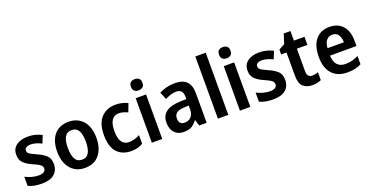

<svg xmlns="http://www.w3.org/2000/svg" viewBox="-31 -1478 4246 2206"><g transform="rotate(-20 2092.0 -375.0)"><path d="M412 -157Q412 -78 360 -34Q308 10 208 10Q157 10 117 2Q77 -6 42 -22V-134Q77 -115 121 -103Q165 -91 203 -91Q290 -91 290 -148Q290 -164 280.5 -177Q271 -190 247 -204Q223 -218 179 -237Q113 -266 77 -302Q41 -338 41 -403Q41 -475 94.5 -514.5Q148 -554 236 -554Q283 -554 324 -543.5Q365 -533 405 -513L368 -421Q336 -437 301.5 -447.5Q267 -458 236 -458Q201 -458 181.5 -445Q162 -432 162 -409Q162 -392 171.5 -380Q181 -368 205.5 -355.5Q230 -343 273 -323Q339 -294 375.5 -258.5Q412 -223 412 -157Z M974 -273Q974 -144 912 -67Q850 10 733 10Q661 10 607.5 -24.5Q554 -59 524.5 -122.5Q495 -186 495 -273Q495 -405 557.5 -479.5Q620 -554 736 -554Q806 -554 860 -521Q914 -488 944 -425.5Q974 -363 974 -273ZM625 -273Q625 -186 651 -138.5Q677 -91 735 -91Q793 -91 819 -138Q845 -185 845 -273Q845 -360 818.5 -406Q792 -452 734 -452Q677 -452 651 -406Q625 -360 625 -273Z M1302 10Q1192 10 1128.5 -57.5Q1065 -125 1065 -269Q1065 -411 1131.5 -482.5Q1198 -554 1309 -554Q1351 -554 1389 -544.5Q1427 -535 1456 -520L1418 -420Q1392 -432 1364.5 -440Q1337 -448 1311 -448Q1194 -448 1194 -270Q1194 -182 1224 -139Q1254 -96 1310 -96Q1347 -96 1380.5 -106Q1414 -116 1444 -133V-27Q1415 -9 1380 0.5Q1345 10 1302 10Z M1617 -754Q1648 -754 1667.5 -738Q1687 -722 1687 -685Q1687 -649 1667 -633Q1647 -617 1617 -617Q1586 -617 1566.5 -633Q1547 -649 1547 -685Q1547 -723 1566.5 -738.5Q1586 -754 1617 -754ZM1680 -544V0H1553V-544Z M2034 -553Q2223 -553 2223 -364V0H2132L2109 -74H2106Q2074 -31 2038.5 -10.5Q2003 10 1942 10Q1872 10 1830.5 -34.5Q1789 -79 1789 -158Q1789 -325 2014 -333L2097 -336V-359Q2097 -411 2076 -433.5Q2055 -456 2015 -456Q1982 -456 1947 -445Q1912 -434 1878 -417L1841 -507Q1880 -528 1929 -540.5Q1978 -553 2034 -553ZM2041 -254Q1974 -251 1946 -228Q1918 -205 1918 -162Q1918 -123 1937 -105Q1956 -87 1988 -87Q2035 -87 2066 -118.5Q2097 -150 2097 -208V-256Z M2488 0H2361V-760H2488Z M2694 -754Q2725 -754 2744.5 -738Q2764 -722 2764 -685Q2764 -649 2744 -633Q2724 -617 2694 -617Q2663 -617 2643.5 -633Q2624 -649 2624 -685Q2624 -723 2643.5 -738.5Q2663 -754 2694 -754ZM2757 -544V0H2630V-544Z M3240 -157Q3240 -78 3188 -34Q3136 10 3036 10Q2985 10 2945 2Q2905 -6 2870 -22V-134Q2905 -115 2949 -103Q2993 -91 3031 -91Q3118 -91 3118 -148Q3118 -164 3108.5 -177Q3099 -190 3075 -204Q3051 -218 3007 -237Q2941 -266 2905 -302Q2869 -338 2869 -403Q2869 -475 2922.5 -514.5Q2976 -554 3064 -554Q3111 -554 3152 -543.5Q3193 -533 3233 -513L3196 -421Q3164 -437 3129.5 -447.5Q3095 -458 3064 -458Q3029 -458 3009.5 -445Q2990 -432 2990 -409Q2990 -392 2999.5 -380Q3009 -368 3033.5 -355.5Q3058 -343 3101 -323Q3167 -294 3203.5 -258.5Q3240 -223 3240 -157Z M3550 -94Q3569 -94 3588 -98Q3607 -102 3623 -109V-12Q3602 -2 3574.5 4Q3547 10 3514 10Q3445 10 3403 -28Q3361 -66 3361 -163V-445H3296V-504L3369 -544L3406 -661H3488V-544H3617V-445H3488V-169Q3488 -94 3550 -94Z M3922 -553Q4026 -553 4084 -487.5Q4142 -422 4142 -308V-240H3819Q3821 -167 3855 -128Q3889 -89 3954 -89Q3999 -89 4036.5 -98.5Q4074 -108 4114 -128V-27Q4077 -8 4036.5 1Q3996 10 3941 10Q3825 10 3758.5 -61.5Q3692 -133 3692 -268Q3692 -407 3754 -480Q3816 -553 3922 -553ZM3925 -458Q3880 -458 3853 -426Q3826 -394 3821 -330H4021Q4021 -386 3997 -422Q3973 -458 3925 -458Z"/></g></svg>

Font: Noto Sans Bengali SemiCondensed SemiBold
Style: Regular
Weight: 600
Width: 4
Designer: Joana Ranito - Universal Thirst; Jelle Bosma - Monotype Design Team
Foundry: Universal Thirst ehf.
Version: Version 3.000; ttfautohint (v1.8.4.7-5d5b)